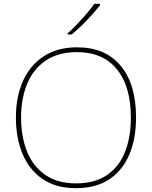

<svg xmlns="http://www.w3.org/2000/svg" viewBox="-20 -972 794 1002"><path d="M690 -358Q690 -250 655.5 -167Q621 -84 551.5 -37Q482 10 376 10Q272 10 202.5 -37.5Q133 -85 98 -168Q63 -251 63 -359Q63 -467 100 -549.5Q137 -632 208.5 -678.5Q280 -725 382 -725Q530 -725 610 -628.5Q690 -532 690 -358ZM90 -359Q90 -259 121 -181.5Q152 -104 216 -59.5Q280 -15 377 -15Q475 -15 538.5 -58.5Q602 -102 632.5 -179.5Q663 -257 663 -358Q663 -521 590 -610.5Q517 -700 382 -700Q284 -700 219 -656Q154 -612 122 -535Q90 -458 90 -359ZM502 -945Q476 -911 435 -868Q394 -825 354 -792H333V-798Q356 -818 382.5 -846Q409 -874 433.5 -902.5Q458 -931 472 -952H502Z"/></svg>

Font: Noto Sans Oriya Thin
Style: Regular
Weight: 100
Designer: Amélie Bonet and Sol Matas
Foundry: Google LLC
Version: Version 2.006; ttfautohint (v1.8.4.7-5d5b)